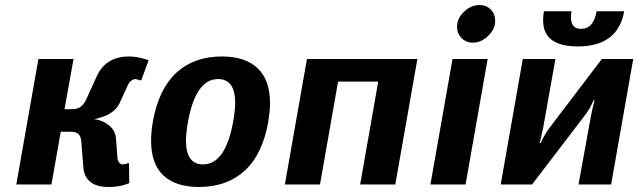

<svg xmlns="http://www.w3.org/2000/svg" viewBox="-20 -735 2550 765"><path d="M312 -70 304 -170Q303 -190 293.5 -200Q284 -210 262 -210H222L185 0H45L133 -500H273L237 -300H267Q289 -300 302 -310Q315 -320 324 -340L365 -430Q401 -510 494 -510Q520 -510 550 -502L572 -495L543 -415H538L532 -417Q530 -417 526 -418.5Q522 -420 519 -420Q511 -420 502.5 -413Q494 -406 489 -395L457 -325Q440 -289 396 -272Q375 -264 355 -260Q380 -257 397 -247Q438 -225 442 -185L448 -105Q449 -94 455 -87Q461 -80 469 -80Q473 -80 483 -82L489 -85H494L495 -5Q495 -5 471 3Q445 10 413 10Q363 10 338.5 -11.5Q314 -33 312 -70Z M582 -174Q582 -211 589 -250Q612 -380 682.5 -445Q753 -510 864 -510Q957 -510 1006.5 -463Q1056 -416 1056 -323Q1056 -296 1049 -250Q1026 -120 955 -55Q884 10 773 10Q680 10 631 -36Q582 -82 582 -174ZM909 -250Q917 -296 917 -325Q917 -420 849 -420Q760 -420 729 -250Q721 -204 721 -175Q721 -80 789 -80Q878 -80 909 -250Z M1115 0 1203 -500H1643L1555 0H1415L1487 -410H1327L1255 0Z M1801 -628Q1801 -662 1829 -688.5Q1857 -715 1891 -715Q1918 -715 1935.5 -697Q1953 -679 1953 -652Q1953 -619 1925 -592Q1897 -565 1864 -565Q1837 -565 1819 -583.5Q1801 -602 1801 -628ZM1695 0 1783 -500H1923L1835 0Z M2063 -500H2193L2144 -225Q2141 -209 2136.5 -191Q2132 -173 2130 -165H2134Q2151 -201 2169 -225L2378 -500H2503L2415 0H2285L2335 -275Q2339 -298 2349 -335H2345Q2335 -313 2329 -303Q2323 -293 2310 -275L2100 0H1975ZM2144 -654Q2144 -671 2147 -690H2257Q2255 -680 2255 -665Q2255 -620 2295 -620Q2345 -620 2357 -690H2467Q2442 -550 2282 -550Q2144 -550 2144 -654Z"/></svg>

Font: Scada
Style: Bold Italic
Weight: 700
Italic angle: -10°
Version: Version 4.000